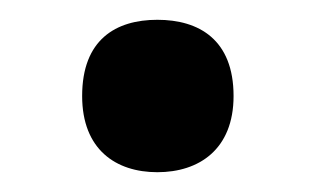

<svg xmlns="http://www.w3.org/2000/svg" viewBox="-20 -500 319 194"><path d="M63 -403C63 -349 97 -326 139 -326C181 -326 216 -349 216 -403C216 -460 181 -480 139 -480C97 -480 63 -460 63 -403Z"/></svg>

Font: Noto Sans Tamil UI SemiBold
Style: Regular
Weight: 600
Designer: Jelle Bosma - Monotype Design Team
Foundry: Monotype Imaging Inc.
Version: Version 2.004